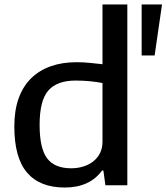

<svg xmlns="http://www.w3.org/2000/svg" viewBox="-20 -828 744 858"><path d="M298 -76Q327 -76 352.5 -84Q378 -92 397 -107Q416 -122 427 -144Q438 -166 438 -195V-457Q412 -462 382 -465Q352 -468 318 -468Q235 -468 196 -423.5Q157 -379 157 -270Q157 -165 190.5 -120.5Q224 -76 298 -76ZM269 10Q158 10 101 -56.5Q44 -123 44 -263Q44 -335 63.5 -389Q83 -443 119.5 -478.5Q156 -514 207 -532Q258 -550 321 -550Q353 -550 382 -547Q411 -544 438 -541V-808H549V0H451L442 -66H436Q381 10 269 10ZM613 -808H704L671 -580H613Z"/></svg>

Font: EncodeSans
Style: Medium
Weight: 500
Designer: Pablo Impallari, Andres Torresi
Foundry: Pablo Impallari, Andres Torresi
Version: Version 1.000; ttfautohint (v1.4.1)